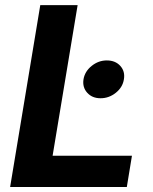

<svg xmlns="http://www.w3.org/2000/svg" viewBox="-20 -748 613 768"><path d="M20.5 0 141.1 -727.5H290.5L190.4 -125H507.8L487.3 0ZM382.3 -355Q348.6 -355 328.9 -377Q309.1 -398.9 314 -430.7Q319.3 -462.4 346.7 -484.4Q374 -506.3 407.2 -506.3Q441.4 -506.3 461.2 -484.4Q481 -462.4 475.6 -430.7Q470.7 -398.9 443.4 -377Q416 -355 382.3 -355Z"/></svg>

Font: Inter 18pt
Style: Bold Italic
Weight: 700
Italic angle: -9.3988°
Designer: Rasmus Andersson
Foundry: rsms
Version: Version 4.001;git-66647c0bb